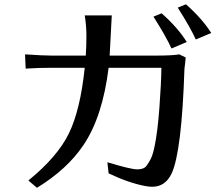

<svg xmlns="http://www.w3.org/2000/svg" viewBox="-20 -853 1040 895"><path d="M96.7 -599.6Q183.6 -593.8 222.7 -593.8H379.9Q382.8 -637.7 382.8 -685.5Q382.8 -733.4 375 -781.2H501Q493.2 -632.8 491.2 -593.8H703.1Q785.2 -593.8 815.4 -599.6L845.7 -585Q843.8 -572.3 842.8 -556.6L839.8 -532.2Q827.1 -146.5 780.3 -44.9Q751 17.6 689.5 17.6Q676.8 17.6 659.2 14.6Q580.1 0 486.3 -44.9L480.5 -96.7Q589.8 -63.5 620.1 -63.5Q650.4 -63.5 662.6 -79.6Q674.8 -95.7 684.1 -115.2Q693.4 -134.8 701.2 -173.8Q714.8 -240.2 723.1 -351.6Q731.4 -462.9 732.4 -537.1H486.3Q458 -308.6 369.1 -176.8Q293.9 -64.5 152.3 22.5L112.3 -11.7Q248 -122.1 301.3 -231.4Q354.5 -340.8 375 -537.1H225.6Q157.2 -537.1 99.6 -533.2ZM695.3 -775.4 733.4 -791Q808.6 -724.6 850.6 -657.2L779.3 -627Q754.9 -681.6 695.3 -775.4ZM808.6 -817.4 846.7 -833Q921.9 -766.6 964.8 -699.2L892.6 -668.9Q868.2 -723.6 808.6 -817.4Z"/></svg>

Font: GenEi LateGo v2
Style: Medium
Weight: 500
Designer: o_tamon (Modified)
Foundry: o_tamon / Adobe Systems Incorporated / FONT 910 / Philipp H. Poll
Version: Version 2.1;Original Version 1.004